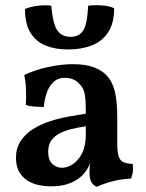

<svg xmlns="http://www.w3.org/2000/svg" viewBox="-20 -716 567 745"><path d="M356 9Q341 3 334 -10.5Q327 -24 327 -49Q327 -60 329 -75Q331 -90 335 -103L338 -105Q332 -83 320 -62.5Q308 -42 291 -28Q272 -12 244 -2.5Q216 7 179 7Q113 7 77.5 -22Q42 -51 42 -103Q42 -141 60 -168.5Q78 -196 108 -215Q138 -234 173.5 -245.5Q209 -257 245.5 -263.5Q282 -270 313 -275Q313 -309 311.5 -329.5Q310 -350 305.5 -363.5Q301 -377 291 -387Q280 -401 265 -407.5Q250 -414 233 -414Q203 -414 185.5 -396Q168 -378 160 -351.5Q152 -325 150 -301Q131 -301 112 -302.5Q93 -304 80 -309Q82 -336 81 -367Q80 -398 74 -425Q116 -445 167 -456Q218 -467 262 -467Q312 -467 343.5 -455Q375 -443 392 -425Q415 -402 425 -363.5Q435 -325 435 -256V-160Q435 -130 439.5 -112.5Q444 -95 456.5 -88Q469 -81 495 -80Q497 -66 495.5 -51Q494 -36 488 -23Q456 -22 420.5 -13.5Q385 -5 356 9ZM220 -65Q241 -65 262.5 -79Q284 -93 298.5 -121.5Q313 -150 313 -195V-226Q285 -222 258.5 -215.5Q232 -209 211.5 -198.5Q191 -188 179 -171Q167 -154 167 -127Q167 -95 183 -80Q199 -65 220 -65ZM245 -524Q195 -524 157.5 -539Q120 -554 98.5 -588.5Q77 -623 77 -681Q98 -690 125 -693.5Q152 -697 179 -694Q185 -623 202.5 -598Q220 -573 254 -573Q287 -573 303 -598Q319 -623 322 -694Q348 -697 376 -695Q404 -693 423 -684Q423 -626 399.5 -590.5Q376 -555 335.5 -539.5Q295 -524 245 -524Z"/></svg>

Font: Vollkorn SemiBold
Style: Regular
Weight: 600
Designer: Friedrich Althausen
Foundry: Friedrich Althausen
Version: Version 5.000